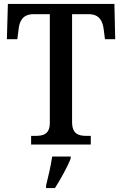

<svg xmlns="http://www.w3.org/2000/svg" viewBox="-20 -734 621 975"><path d="M138 0H441V-44H420C379 -44 346 -53 346 -115V-662H430C486 -662 502 -626 507 -582L513 -535H565L561 -714H20L15 -535H68L74 -582C78 -626 95 -662 150 -662H233V-111C233 -52 200 -44 159 -44H138ZM214 208V221H259C286 179 323 113 339 71V61H245C238 108 225 165 214 208Z"/></svg>

Font: Noto Serif Devanagari SemiCondensed Medium
Style: Regular
Weight: 500
Width: 4
Designer: Universal Thirst, Indian Type Foundry and the Monotype Design Team
Foundry: Monotype Imaging Inc.
Version: Version 2.004